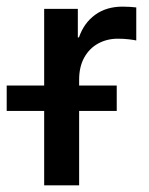

<svg xmlns="http://www.w3.org/2000/svg" viewBox="-68 -556 448 576"><path d="M64.5 0V-529.3H165.5V-443.8H168.9Q183.6 -486.8 217.3 -511.5Q251 -536.1 299.8 -536.1Q311 -536.1 322.3 -535.4Q333.5 -534.7 340.8 -533.7V-434.6Q335 -436 319.1 -438Q303.2 -439.9 285.6 -439.9Q252.9 -439.9 226.6 -425.5Q200.2 -411.1 184.8 -383.5Q169.4 -356 169.4 -316.4V0ZM-47.9 -223.1V-299.3H282.2V-223.1Z"/></svg>

Font: Inter 24pt Medium
Style: Regular
Weight: 500
Designer: Rasmus Andersson
Foundry: rsms
Version: Version 4.001;git-66647c0bb